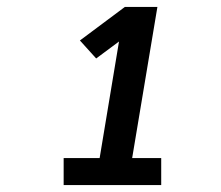

<svg xmlns="http://www.w3.org/2000/svg" viewBox="-20 -858 640 555"><path d="M164 -323V-401H268L324 -738L258 -689L211 -741L341 -838H435L362 -401H446V-323Z"/></svg>

Font: Iosevka Curly Slab XBdExObl
Style: Regular
Weight: 800
Width: 7
Italic angle: -9°
Monospace: yes
Designer: Belleve Invis
Foundry: Belleve Invis
Version: Version 11.1.0; ttfautohint (v1.8.3)